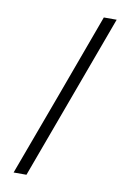

<svg xmlns="http://www.w3.org/2000/svg" viewBox="-86 -796 589 868"><g transform="rotate(10 208.5 -361.5)"><path d="M39 19Q110 -173 179.5 -361.5Q249 -550 319 -742H378Q307 -550 238 -361.5Q169 -173 98 19Z"/></g></svg>

Font: Josefin Sans
Style: Regular
Weight: 400
Designer: Santiago Orozco
Foundry: Typemade
Version: Version 1.0